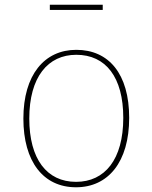

<svg xmlns="http://www.w3.org/2000/svg" viewBox="-20 -782 645 813"><path d="M415 -740V-762H191V-740ZM303 -571C168 -571 79 -465 79 -280C79 -98 163 11 302 11C438 11 527 -96 527 -283C527 -469 441 -571 303 -571ZM303 -550C428 -550 502 -455 502 -283C502 -107 424 -12 302 -12C178 -12 104 -109 104 -280C104 -456 183 -550 303 -550Z"/></svg>

Font: Glow Sans SC Normal Thin
Style: Regular
Weight: 100
Designer: Ryoko NISHIZUKA (kana, bopomofo & ideographs); Paul D. Hunt (Latin, Greek & Cyrillic); Sandoll Communications, Soo-young
Version: Version 0.93